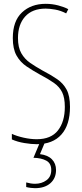

<svg xmlns="http://www.w3.org/2000/svg" viewBox="-20 -744 429 1004"><path d="M346 -185Q346 -91 301 -40.5Q256 10 172 10Q144 10 107.5 4Q71 -2 42 -15V-44Q68 -32 104 -24Q140 -16 172 -16Q247 -16 283 -62Q319 -108 319 -185Q319 -233 305 -261.5Q291 -290 262 -310.5Q233 -331 189 -354Q151 -375 118.5 -397Q86 -419 66.5 -453.5Q47 -488 47 -545Q47 -634 95 -679Q143 -724 219 -724Q253 -724 285 -715.5Q317 -707 337 -696L326 -674Q297 -689 268 -694Q239 -699 219 -699Q149 -699 111.5 -657.5Q74 -616 74 -545Q74 -496 91.5 -465.5Q109 -435 138 -415Q167 -395 201 -376Q247 -352 279 -330Q311 -308 328.5 -275Q346 -242 346 -185ZM273 145Q273 188 243.5 214Q214 240 163 240Q154 240 141 238.5Q128 237 117 234V210Q142 217 163 217Q198 217 223 198.5Q248 180 248 145Q248 110 222 96Q196 82 155 81L189 0H215L189 62Q230 67 251.5 89Q273 111 273 145Z"/></svg>

Font: Noto Sans Thai ExtCond Thin
Style: Regular
Weight: 100
Width: 2
Designer: Monotype Design Team
Foundry: Monotype Imaging Inc.
Version: Version 2.002; ttfautohint (v1.8.4.7-5d5b)